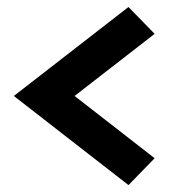

<svg xmlns="http://www.w3.org/2000/svg" viewBox="-20 -643 481 548"><path d="M346.7 -623 421.4 -546.4 192.9 -369.1 421.4 -191.4 346.7 -114.7 19.5 -369.1Z"/></svg>

Font: Estedad-FD Black
Style: Regular
Weight: 900
Designer: Amin Abedi
Version: Version 7.3